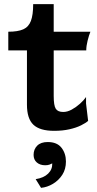

<svg xmlns="http://www.w3.org/2000/svg" viewBox="-20 -621 466 926"><path d="M241 10Q172 10 141 -19.5Q110 -49 110 -116V-378H20V-468Q66 -468 92 -479.5Q118 -491 129 -520Q140 -549 140 -601H239V-468H416Q409 -451 402.5 -425Q396 -399 396 -378H239V-158Q239 -112 249 -96.5Q259 -81 285 -81Q305 -81 326 -92.5Q347 -104 365.5 -120.5Q384 -137 395 -153V-122L405 -38Q394 -28 371 -16.5Q348 -5 315 2.5Q282 10 241 10ZM178 285 152 243Q191 237 212 216.5Q233 196 232 167Q227 170 218.5 173Q210 176 198 176Q173 176 157.5 162.5Q142 149 142 126Q142 99 159.5 81.5Q177 64 210 64Q255 64 276.5 91.5Q298 119 298 158Q298 195 280.5 222Q263 249 235.5 265.5Q208 282 178 285Z"/></svg>

Font: Red Rose SemiBold
Style: Regular
Weight: 600
Designer: Jaikishan Patel
Version: Version 2.000